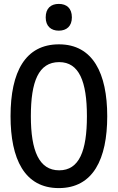

<svg xmlns="http://www.w3.org/2000/svg" viewBox="-20 -953 603 983"><path d="M281 -796C321 -796 348 -819 348 -864C348 -911 321 -933 281 -933C241 -933 214 -911 214 -864C214 -819 241 -796 281 -796ZM281 10C457 10 529 -139 529 -358C529 -577 456 -726 282 -726C110 -726 34 -586 34 -358C34 -140 105 10 281 10ZM283 -81C180 -81 138 -181 138 -358C138 -535 177 -635 283 -635C385 -635 425 -536 425 -358C425 -181 386 -81 283 -81Z"/></svg>

Font: Noto Sans Mono SemiCondensed Medium
Style: Regular
Weight: 500
Width: 4
Designer: Monotype Design Team
Foundry: Monotype Imaging Inc.
Version: Version 2.014